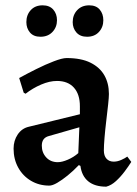

<svg xmlns="http://www.w3.org/2000/svg" viewBox="-20 -689 515 721"><path d="M379 12Q336 12 311.5 -8Q287 -28 282 -66L276 -69Q255 -47 234 -30Q213 -13 195 -2.5Q177 8 165 8Q127 8 96.5 -10Q66 -28 48.5 -59.5Q31 -91 31 -131Q31 -161 46.5 -184Q62 -207 88 -213L280 -260V-290Q280 -335 257.5 -360Q235 -385 194 -385Q166 -385 134.5 -371.5Q103 -358 76 -337L69 -341L52 -396Q81 -412 116 -429.5Q151 -447 182.5 -459Q214 -471 230 -471Q285 -471 320 -453.5Q355 -436 372 -406Q389 -376 389 -336Q389 -324 386 -296Q383 -268 379 -235Q375 -202 372.5 -172Q370 -142 370 -124Q370 -104 380 -93Q390 -82 407 -82Q421 -82 435.5 -88.5Q450 -95 458 -101L473 -81Q463 -65 448 -45Q433 -25 415.5 -9Q398 7 379 12ZM197 -80Q213 -80 235 -89.5Q257 -99 274 -114L278 -211L163 -178Q137 -171 137 -142Q137 -116 153.5 -98Q170 -80 197 -80ZM307 -551Q281 -551 267 -567Q253 -583 253 -606Q253 -633 270 -651Q287 -669 315 -669Q341 -669 354.5 -653Q368 -637 368 -613Q368 -587 351.5 -569Q335 -551 307 -551ZM132 -551Q106 -551 92.5 -567Q79 -583 79 -606Q79 -633 95.5 -651Q112 -669 140 -669Q166 -669 180 -653Q194 -637 194 -613Q194 -587 177 -569Q160 -551 132 -551Z"/></svg>

Font: Alegreya SemiBold
Style: Regular
Weight: 600
Designer: Juan Pablo del Peral
Foundry: Huerta Tipografica
Version: Version 2.009